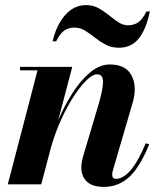

<svg xmlns="http://www.w3.org/2000/svg" viewBox="-20 -722 623 752"><path d="M272 -614Q248.5 -614 231.5 -602.2Q214.5 -590.5 200 -560H186Q201 -624 235.2 -663Q269.5 -702 317.5 -702Q344.5 -702 366 -690Q387.5 -678 406.5 -662.5Q425.5 -647 443.5 -635Q461.5 -623 481.5 -623Q505 -623 522 -635Q539 -647 553.5 -677H567Q552 -606 523 -570.5Q494 -535 446 -535Q416.5 -535 394 -547Q371.5 -559 352 -574.5Q332.5 -590 313.2 -602Q294 -614 272 -614ZM127 -446.5H58.5V-460H263L208 -251Q232 -307.5 263.8 -357.2Q295.5 -407 332.8 -438.2Q370 -469.5 410 -469.5Q472.5 -469.5 495.2 -426.5Q518 -383.5 499.5 -319.5L423 -57.5Q419.5 -47 419.5 -38.5Q419.5 -21.5 434 -21.5Q462.5 -21.5 491.8 -55.5Q521 -89.5 551 -161L564.5 -157Q527.5 -66.5 485.5 -28.2Q443.5 10 386.5 10Q342.5 10 320.5 -10.5Q298.5 -31 298.5 -67Q298.5 -78 301 -90.8Q303.5 -103.5 306.5 -113L366.5 -314.5Q383.5 -373 383.5 -402Q383.5 -431 359.5 -431Q343.5 -431 320.2 -409Q297 -387 271.2 -348.2Q245.5 -309.5 221.8 -258.5Q198 -207.5 181 -149.5L141.5 0H10.5Z"/></svg>

Font: Bodoni* 16pt
Style: Bold Italic
Weight: 700
Italic angle: -13°
Version: Version 2.3